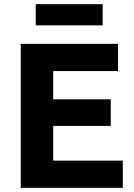

<svg xmlns="http://www.w3.org/2000/svg" viewBox="-20 -904 646 924"><path d="M80 0V-693H548V-562H236V-426H513V-298H236V-131H571V0ZM152 -782V-884H474V-782Z"/></svg>

Font: Ubuntu Sans ExtraBold
Style: Regular
Weight: 800
Designer: Dalton Maag Ltd
Foundry: Dalton Maag Ltd
Version: Version 1.006; ttfautohint (v1.8.4.7-5d5b)